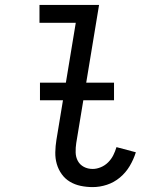

<svg xmlns="http://www.w3.org/2000/svg" viewBox="-20 -755 640 783"><path d="M358 8Q333 8 309 3Q285 -2 265 -14Q245 -26 231.5 -45Q218 -64 211.5 -86.5Q205 -109 205.5 -134Q206 -159 210 -184L289 -662H141V-735H384L291 -172Q288 -153 288.5 -133.5Q289 -114 297.5 -98.5Q306 -83 322 -74.5Q338 -66 358 -66Q374 -66 391 -73Q408 -80 421 -93Q434 -106 442 -122Q450 -138 455 -155L534 -134Q525 -105 509 -78Q493 -51 469 -31Q445 -11 416 -1.5Q387 8 358 8ZM445 -346H143V-418H445Z"/></svg>

Font: Iosevka Curly Slab Extended
Style: Italic
Weight: 400
Width: 7
Italic angle: -9°
Monospace: yes
Designer: Belleve Invis
Foundry: Belleve Invis
Version: Version 11.1.0; ttfautohint (v1.8.3)